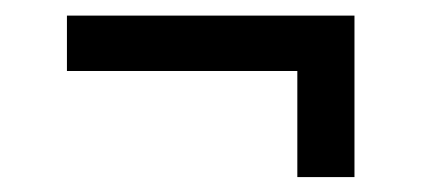

<svg xmlns="http://www.w3.org/2000/svg" viewBox="-20 -463 560 251"><path d="M368.7 -231.5V-370.2H67.5V-442.6H443.4V-231.5Z"/></svg>

Font: Archivo SemiBold Condensed
Style: Regular
Weight: 600
Width: 3
Version: Version 2.001